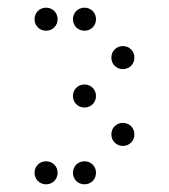

<svg xmlns="http://www.w3.org/2000/svg" viewBox="-20 -500 440 500"><path d="M100 -420C117 -420 130 -433 130 -450C130 -467 117 -480 100 -480C83 -480 70 -467 70 -450C70 -433 83 -420 100 -420ZM200 -420C217 -420 230 -433 230 -450C230 -467 217 -480 200 -480C183 -480 170 -467 170 -450C170 -433 183 -420 200 -420ZM300 -320C317 -320 330 -333 330 -350C330 -367 317 -380 300 -380C283 -380 270 -367 270 -350C270 -333 283 -320 300 -320ZM200 -220C217 -220 230 -233 230 -250C230 -267 217 -280 200 -280C183 -280 170 -267 170 -250C170 -233 183 -220 200 -220ZM300 -120C317 -120 330 -133 330 -150C330 -167 317 -180 300 -180C283 -180 270 -167 270 -150C270 -133 283 -120 300 -120ZM100 -20C117 -20 130 -33 130 -50C130 -67 117 -80 100 -80C83 -80 70 -67 70 -50C70 -33 83 -20 100 -20ZM200 -20C217 -20 230 -33 230 -50C230 -67 217 -80 200 -80C183 -80 170 -67 170 -50C170 -33 183 -20 200 -20Z"/></svg>

Font: TINY 5x3 60
Style: Regular
Weight: 150
Designer: Jack Halten Fahnestock
Foundry: Velvetyne Type Foundry
Version: Version 1.002;hotconv 1.0.109;makeotfexe 2.5.65596